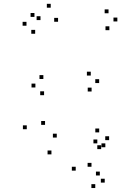

<svg xmlns="http://www.w3.org/2000/svg" viewBox="-20 -775 660 991"><path d="M502.2 -5.3V-25.3H482.2V-5.3ZM543.2 -51.7V-71.7H523.2V-51.7ZM492 -91.7V-111.7H472V-91.7ZM273 -65V-85H253V-65ZM212.5 -130.5V-150.5H192.5V-130.5ZM279.7 -662.7V-682.7H259.7V-662.7ZM241.8 -735.3V-755.3H221.8V-735.3ZM189 -671.3V-691.3H169V-671.3ZM118.2 -108V-128H98.2V-108ZM245.5 21.8V1.8H225.5V21.8ZM452.8 -302.7V-322.7H432.8V-302.7ZM491.8 -346.3V-366.3H471.8V-346.3ZM448.5 -385V-405H428.5V-385ZM203.8 -367.3V-387.3H183.8V-367.3ZM162.7 -323.5V-343.5H142.7V-323.5ZM207.5 -283.7V-303.7H187.5V-283.7ZM544.5 -619.2V-639.2H524.5V-619.2ZM585.7 -664.3V-684.3H565.7V-664.3ZM540.2 -706.5V-726.5H520.2V-706.5ZM157.8 -687.8V-707.8H137.8V-687.8ZM116.7 -642.3V-662.3H96.7V-642.3ZM161.5 -600.8V-620.8H141.5V-600.8ZM520.5 167.5V147.5H500.5V167.5ZM495.2 130.7V110.7H475.2V130.7ZM452.2 85.7V65.7H432.2V85.7ZM523.7 -15V-35H503.7V-15ZM482.3 -35V-55H462.3V-35ZM370.8 105.7V85.7H350.8V105.7ZM471.7 195.5V175.5H451.7V195.5Z"/></svg>

Font: Monaspace Radon Dots Var
Style: Regular
Weight: 400
Designer: Riley Cran and the Lettermatic Team
Version: Version 1.100 (Monaspace Radon Dots)